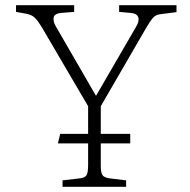

<svg xmlns="http://www.w3.org/2000/svg" viewBox="-20 -723 735 743"><path d="M222 0V-25L290 -33Q309 -35 315 -45.5Q321 -56 321 -84V-168H204L213 -205H321V-312L141 -619Q127 -642 115 -654Q103 -666 81 -670L42 -677V-703H267V-677L217 -673Q192 -671 188 -656.5Q184 -642 196 -621L351 -353H352L507 -620Q520 -642 515 -656.5Q510 -671 485 -673L441 -677V-703H663V-676L600 -668Q583 -666 572.5 -654.5Q562 -643 545 -614L370 -312V-205H484V-168H370V-80Q370 -55 376.5 -45.5Q383 -36 403 -33L468 -25V0Z"/></svg>

Font: Literata 18pt ExtraLight
Style: Regular
Weight: 250
Designer: Latin by Veronika Burian and Jose Scaglione. Greek by Irene Vlachou. Cyrillic by Vera Evstafieva.
Foundry: TypeTogether
Version: Version 3.103;gftools[0.9.29]